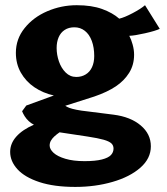

<svg xmlns="http://www.w3.org/2000/svg" viewBox="-20 -516 659 756"><path d="M20 82Q20 49 44.2 21.8Q68.5 -5.5 113.5 -25Q103 -30 93.5 -38.8Q84 -47.5 77.2 -58.2Q70.5 -69 67 -78L83.5 -100.5L192 -140Q149.5 -149.5 115.8 -172.2Q82 -195 62.2 -229.8Q42.5 -264.5 42.5 -308Q42.5 -362.5 76.8 -405.2Q111 -448 166.2 -471.8Q221.5 -495.5 282 -495.5Q341 -495.5 382.2 -480.5Q423.5 -465.5 449.5 -442.5Q469.5 -447 502.2 -464.2Q535 -481.5 551 -495.5L609 -402.5Q593 -394.5 551 -385Q509 -375.5 489 -375Q496.5 -361.5 502.2 -340.8Q508 -320 508 -300.5Q508 -260.5 488.5 -229.2Q469 -198 435.8 -175.8Q402.5 -153.5 351.5 -136Q345.5 -134 339 -132L237 -99.5Q243.5 -95 253.2 -91.2Q263 -87.5 281.2 -83.8Q299.5 -80 324 -77.5L427 -64.5Q494 -56 534 -22.2Q574 11.5 574 60Q574 108 532.8 144.2Q491.5 180.5 423.2 200.2Q355 220 276.5 220Q193 220 135.2 201Q77.5 182 48.8 150.5Q20 119 20 82ZM312.5 118.5Q355.5 118.5 381 112Q406.5 105.5 416.8 94.5Q427 83.5 427 69Q427 56.5 418.5 48.5Q410 40.5 388.2 34.2Q366.5 28 324 21.5L214.5 5Q203 13 194.2 21Q185.5 29 180.5 37.8Q175.5 46.5 175.5 57Q175.5 71.5 191 85.8Q206.5 100 237.5 109.2Q268.5 118.5 312.5 118.5ZM280.5 -213Q301 -213 317.2 -222.8Q333.5 -232.5 342.2 -251.2Q351 -270 351 -295.5Q351 -329 341.5 -354.8Q332 -380.5 314.2 -394.5Q296.5 -408.5 273 -408.5Q250.5 -408.5 234.8 -398.2Q219 -388 211 -369.5Q203 -351 203 -327Q203 -300.5 212 -274.2Q221 -248 238.5 -230.5Q256 -213 280.5 -213Z"/></svg>

Font: TMT Limkin
Style: Regular
Weight: 400
Designer: Gabriel Drozdov
Version: Version 1.000;Glyphs 3.1.2 (3151)